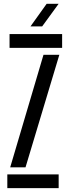

<svg xmlns="http://www.w3.org/2000/svg" viewBox="-20 -977 361 997"><path d="M18 0V-71.5H284.6V0ZM29.6 -728.5V-800H302.6V-728.5ZM32.9 -108 205.8 -692.4H288.1L112.5 -108ZM138.4 -840 222.1 -957.1H284.3L199 -840Z"/></svg>

Font: Big Shoulders Stencil Text Thin
Style: Regular
Weight: 100
Designer: Patric King
Foundry: XO Type Co
Version: Version 2.001